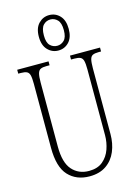

<svg xmlns="http://www.w3.org/2000/svg" viewBox="-143 -1055 818 1142"><g transform="rotate(-15 265.5 -484.5)"><path d="M263 10Q182 10 133 -42.5Q84 -95 84 -214V-608Q84 -644 79.5 -661Q75 -678 62.5 -684Q50 -690 26 -690H10V-714H203V-690H183Q160 -690 147.5 -684Q135 -678 130 -660Q125 -642 125 -605V-210Q125 -111 164.5 -66.5Q204 -22 268 -22Q321 -22 353 -49Q385 -76 399.5 -117.5Q414 -159 414 -203V-607Q414 -643 409.5 -660.5Q405 -678 392.5 -684Q380 -690 356 -690H335V-714H520V-690H504Q481 -690 468.5 -684Q456 -678 451.5 -660Q447 -642 447 -606V-201Q447 -143 427 -95Q407 -47 366 -18.5Q325 10 263 10ZM277 -761Q239 -761 212 -789Q185 -817 185 -870Q185 -923 212 -951Q239 -979 277 -979Q316 -979 342.5 -951Q369 -923 369 -870Q369 -817 342.5 -789Q316 -761 277 -761ZM278 -790Q302 -790 320.5 -808Q339 -826 339 -870Q339 -915 320.5 -933.5Q302 -952 278 -952Q252 -952 234 -933.5Q216 -915 216 -870Q216 -826 234 -808Q252 -790 278 -790Z"/></g></svg>

Font: Noto Serif Bengali ExtraCondensed ExtraLight
Style: Regular
Weight: 200
Width: 2
Designer: Juan Bruce, Universal Thirst, Indian Type Foundry and the Monotype Design Team.
Foundry: Monotype Imaging Inc.
Version: Version 2.003; ttfautohint (v1.8.4.7-5d5b)